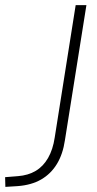

<svg xmlns="http://www.w3.org/2000/svg" viewBox="-64 -725 381 751"><path d="M-43 6 -44 -32 6 -36Q46 -39 75.5 -56.5Q105 -74 124 -107Q143 -140 150 -187L232 -705H274L190 -177Q182 -122 158.5 -83.5Q135 -45 97 -23Q59 -1 5 3Z"/></svg>

Font: Nunito Sans 12pt ExtraLight 12pt ExtraLight
Style: Italic
Weight: 250
Italic angle: -9°
Version: Version 3.101;gftools[0.9.27]